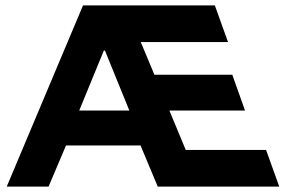

<svg xmlns="http://www.w3.org/2000/svg" viewBox="-20 -695 1060 715"><path d="M5 0 289.2 -675H780L829.2 -538.3H504.2L555 -416.7H845L892.5 -283.3H610.8L671.7 -136.7H970.8L1020 0H567.5L503.3 -153.3H225.8L160.8 0ZM275 -283.3H461.7L370.8 -506.7H366.7Z"/></svg>

Font: Funnel Display Light ExtraBold
Style: Regular
Weight: 800
Version: Version 1.000